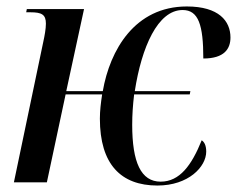

<svg xmlns="http://www.w3.org/2000/svg" viewBox="-20 -564 733 594"><path d="M467 10C563 10 618 -48 618 -95C618 -114 612 -125 604 -130C573 -53 536 -2 477 -2C416 -2 389 -62 389 -178C389 -209 391 -238 395 -272H567L569 -282H397C418 -418 468 -533 545 -533C594 -533 609 -487 609 -383C674 -383 693 -413 693 -448C693 -499 657 -544 558 -544C397 -544 320 -409 298 -282H185L240 -536H63L61 -526H74C109 -526 122 -519 122 -491C122 -475 118 -453 114 -435L23 0H125L183 -272H296C292 -246 289 -221 289 -197C289 -56 354 10 467 10Z"/></svg>

Font: Noto Serif Display Condensed Medium
Style: Italic
Weight: 500
Width: 3
Italic angle: -12°
Designer: Monotype Design Team
Foundry: Monotype Imaging Inc.
Version: Version 2.009